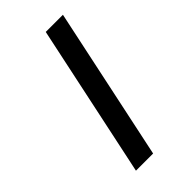

<svg xmlns="http://www.w3.org/2000/svg" viewBox="-167 -547 593 593"><g transform="rotate(-45 129.5 -250.0)"><path d="M160 -500H235L129 0H54Z"/></g></svg>

Font: PT Sans
Style: Italic
Weight: 400
Italic angle: -12°
Designer: A.Korolkova, O.Umpeleva, V.Yefimov
Foundry: ParaType Ltd
Version: Version 2.003W OFL